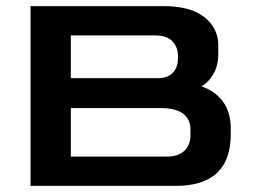

<svg xmlns="http://www.w3.org/2000/svg" viewBox="-20 -609 836 629"><path d="M80 -589H515Q604 -589 649.5 -553Q695 -517 695 -461V-431Q695 -393 678.5 -365.5Q662 -338 640 -326Q685 -311 710.5 -276Q736 -241 736 -187V-169Q736 0 555 0H80ZM494 -353Q527 -352 545 -369.5Q563 -387 563 -417V-427Q563 -454 545 -473.5Q527 -493 487 -493H212V-353ZM527 -96Q564 -96 584 -115Q604 -134 604 -167V-185Q604 -218 580 -236.5Q556 -255 505 -255H212V-96Z"/></svg>

Font: Gold
Style: Regular
Weight: 400
Designer: jaiki
Version: Version 1.000